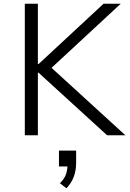

<svg xmlns="http://www.w3.org/2000/svg" viewBox="-20 -725 699 1029"><path d="M113 0V-705H183V-382H187L535 -705H627L231 -338L236 -380L652 0H554L187 -335H183V0ZM336 284 301 257Q325 234 333.5 209Q342 184 342 157L355 167H296V82H388V148Q388 188 375.5 222Q363 256 336 284Z"/></svg>

Font: Nunito Sans 7pt Light
Style: Regular
Weight: 300
Designer: Vernon Adams
Foundry: Vernon Adams
Version: Version 3.101;gftools[0.9.27]